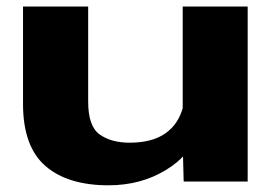

<svg xmlns="http://www.w3.org/2000/svg" viewBox="-20 -556 858 588"><path d="M250 -245Q250 -169 285.5 -144Q321 -119 377 -119Q446 -119 486.8 -147.8Q527.5 -176.5 541 -230L578 -150Q567 -84 489.5 -36.2Q412 11.5 312.5 11.5Q187 11.5 118.8 -48Q50.5 -107.5 50.5 -238V-536H250ZM539.5 -115.5V-536H738.5V0H542.5Z"/></svg>

Font: Anybody Wide
Style: Bold
Weight: 700
Width: 7
Designer: Tyler Finck
Foundry: Etcetera Type Company
Version: Version 1.000; ttfautohint (v1.8)